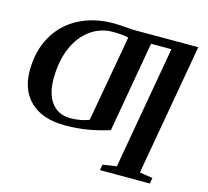

<svg xmlns="http://www.w3.org/2000/svg" viewBox="-121 -803 1259 1160"><g transform="rotate(15 508.5 -223.0)"><path d="M557.6 -601.6Q518.1 -610.8 459.5 -610.8Q381.8 -610.8 318.8 -565.2Q255.9 -519.5 220.9 -436.3Q186 -353 186 -245.6Q186 -148.9 227.8 -94.7Q269.5 -40.5 345.7 -40.5Q409.2 -40.5 461.4 -61.5ZM700.2 -601.1 601.1 -34.2Q528.8 -11.7 463.4 -1Q397.9 9.8 323.2 9.8Q186 9.8 110.1 -60.5Q34.2 -130.9 34.2 -255.4Q34.2 -377.9 86.2 -470.2Q138.2 -562.5 233.4 -612.3Q328.6 -662.1 451.2 -662.1Q488.8 -662.1 545.9 -656.7L570.3 -654.8H981.4L836.4 167.5L918 180.2L911.6 216.3H599.6L606 180.2L692.4 167.5L827.6 -601.1Z"/></g></svg>

Font: Liberation Serif
Style: Bold Italic
Weight: 700
Italic angle: -16.333°
Designer: Steve Matteson
Foundry: Ascender Corporation
Version: Version 2.1.5